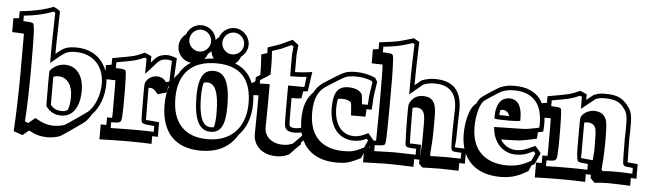

<svg xmlns="http://www.w3.org/2000/svg" viewBox="-99 -950 4213 1244"><g transform="rotate(5 2008.0 -328.0)"><path d="M314.9 -82Q325.7 -82 335.7 -84.7Q345.7 -87.4 354.5 -93.3Q360.8 -109.9 364.3 -130.6Q367.7 -151.4 367.7 -177.7Q367.7 -208.5 360.8 -232.2Q354 -255.9 341.6 -272Q329.1 -288.1 312.3 -296.4Q295.4 -304.7 275.4 -304.7Q258.8 -304.7 242.2 -298.3V-233.9Q242.2 -192.4 242.2 -165.5Q242.2 -138.7 242.7 -116.2Q259.8 -95.7 277.1 -88.9Q294.4 -82 314.9 -82ZM-48.3 -653.8Q-38.6 -654.8 -29.5 -655.8Q-20.5 -656.7 -11.7 -657.7V-702.6Q125 -716.8 204.1 -750Q215.3 -746.6 226.3 -740.7Q237.3 -734.9 248.5 -723.6Q247.1 -672.4 246.1 -630.6Q245.1 -588.9 244.4 -557.6Q243.7 -526.4 243.4 -506.1Q243.2 -485.8 243.2 -477.5V-447.8Q246.1 -450.2 249 -452.4Q252 -454.6 254.4 -457H253.9Q269 -469.7 282 -478.3Q294.9 -486.8 308.6 -491.7Q322.3 -496.6 337.9 -498.5Q353.5 -500.5 374 -500.5Q422.4 -500.5 461.9 -484.9Q501.5 -469.2 529.5 -440.2Q557.6 -411.1 573 -370.6Q588.4 -330.1 588.4 -280.3Q588.4 -224.1 568.4 -168Q558.1 -141.1 544.2 -118.2Q530.3 -95.2 512.2 -77.1Q496.6 -49.3 474.6 -27.3Q471.2 -23.9 451.7 -9.8Q432.1 4.4 399.4 26.9Q366.7 49.8 345.7 63.7Q324.7 77.6 319.8 80.1Q301.8 87.4 281 91.3Q260.3 95.2 235.4 95.2Q205.6 95.2 177.5 87.6Q149.4 80.1 116.2 62Q106 70.3 94.7 79.8Q83.5 89.4 76.2 95.2L17.1 74.7Q19.5 37.1 21.5 -6.8Q23.4 -50.8 24.9 -98.9Q26.4 -147 27.3 -198.2Q28.3 -249.5 28.3 -302.2V-559.6Q26.9 -561 -48.3 -564ZM213.9 -333.5Q220.7 -343.3 230.7 -352.1Q240.7 -360.8 253.4 -367.7Q266.1 -374.5 281 -378.7Q295.9 -382.8 312 -382.8Q338.4 -382.8 360.6 -372.6Q382.8 -362.3 398.9 -342.5Q415 -322.8 424.3 -293.5Q433.6 -264.2 433.6 -226.6Q433.6 -182.1 424.6 -149.4Q415.5 -116.7 399.7 -95.2Q383.8 -73.7 362.1 -63.2Q340.3 -52.7 314.9 -52.7Q286.6 -52.7 261.7 -63.7Q236.8 -74.7 213.9 -106Q213.4 -128.4 213.1 -160.4Q212.9 -192.4 212.9 -233.9Q212.9 -265.1 213.1 -290Q213.4 -314.9 213.9 -333.5ZM17.6 -641.1Q71.3 -639.2 80.1 -633.3Q89.8 -627.4 92 -558.6Q94.2 -489.7 94.2 -351.1Q94.2 -246.1 91.8 -158Q89.4 -69.8 84.5 5.4L106.9 13.7L149.9 -22.5Q185.5 -1 213.9 8.1Q242.2 17.1 272 17.1Q314 17.1 344.7 4.4Q348.6 2.4 367.2 -10Q385.7 -22.5 419.4 -45.9Q486.3 -92.3 490.7 -96.7Q522 -127.9 540.5 -177.7Q559.1 -229.5 559.1 -280.3Q559.1 -323.7 545.9 -358.9Q532.7 -394 508.5 -418.9Q484.4 -443.8 450.2 -457.5Q416 -471.2 374 -471.2Q356.9 -471.2 343.8 -469.5Q330.6 -467.8 319.1 -463.6Q307.6 -459.5 296.6 -452.4Q285.6 -445.3 272.9 -434.6L213.9 -385.7V-477.5Q213.9 -493.7 215.1 -552Q216.3 -610.4 218.8 -712.4Q214.4 -716.8 205.6 -719.2Q130.9 -688 17.6 -676.3Z M950.7 -64.9V30.3Q942.9 29.8 933.6 29.5Q924.3 29.3 914.1 28.8V79.1Q900.4 78.6 881.1 77.9Q861.8 77.1 841.1 76.7Q820.3 76.2 799.6 75.9Q778.8 75.7 761.7 75.7Q742.7 75.7 719 75.9Q695.3 76.2 670.2 76.7Q645 77.1 620.4 77.9Q595.7 78.6 575.2 79.1V-18.1Q586.9 -18.1 595.9 -17.8Q605 -17.6 611.8 -18.1V-66.9H644.5L645.5 -82.5Q646 -89.4 646 -99.6Q646 -109.9 646 -125.5V-189.5Q646 -200.2 646 -220.5Q646 -240.7 645.8 -261Q645.5 -281.2 645.3 -296.4Q645 -311.5 644.5 -312Q644.5 -312 643.1 -311.8Q641.6 -311.5 634.5 -311.5Q627.4 -311.5 613.5 -312Q599.6 -312.5 575.2 -313V-403.3Q585 -404.8 594.2 -406.5Q603.5 -408.2 611.8 -409.7V-452.1Q666.5 -461.9 701.2 -468.3Q735.8 -474.6 750.5 -478.5Q762.7 -481.9 779.8 -488.5Q796.9 -495.1 820.3 -505.9L863.3 -486.8V-445.3L863.8 -445.8Q876.5 -460.4 886 -470.5Q895.5 -480.5 903.8 -486.3Q916 -494.1 932.4 -498.5Q948.7 -502.9 966.3 -502.9Q989.7 -502.9 1029.3 -487.3L1019.5 -310.1L989.3 -301.3Q988.3 -293.9 986.8 -283.9Q985.4 -273.9 982.9 -261.2L925.8 -244.6Q917 -256.3 909.7 -263.4Q902.3 -270.5 896.2 -274.7Q890.1 -278.8 884.8 -280.3Q879.4 -281.7 873.5 -281.7Q871.1 -281.7 868.4 -281.5Q865.7 -281.2 863.3 -280.8V-247.1V-223.1L864.3 -107.9V-108.4Q864.7 -91.3 864.7 -81.1Q864.7 -70.8 865.7 -68.8L865.2 -71.3Q864.7 -71.8 867.7 -71.8Q870.6 -71.8 883.8 -70.8ZM881.3 -41.5Q868.2 -42.5 860.4 -44.2Q852.5 -45.9 847.9 -48.3Q843.3 -50.8 841.1 -54Q838.9 -57.1 837.4 -61.5Q836.4 -65.9 835.9 -77.6Q835.4 -89.4 835 -107.9L834 -223.1Q833.5 -259.8 834.2 -280.3Q835 -300.8 835.9 -305.7Q837.9 -315.4 844.5 -325Q851.1 -334.5 861.1 -342.3Q871.1 -350.1 883.8 -355Q896.5 -359.9 910.2 -359.9Q928.2 -359.9 942.9 -353.5Q957.5 -347.2 973.1 -327.1L993.7 -333.5Q994.1 -337.4 994.6 -353.8Q995.1 -370.1 996.1 -398.4L999 -467.8Q984.4 -473.6 966.3 -473.6Q937.5 -473.6 919.9 -461.9Q914.1 -458 907 -450.7Q899.9 -443.4 890.1 -432.1Q880.4 -420.9 866.5 -405.3Q852.5 -389.6 833 -369.1L834 -467.8L820.8 -473.6Q785.6 -457.5 757.8 -450.2Q743.7 -446.3 714.6 -440.9Q685.5 -435.5 641.1 -427.7V-390.1Q661.1 -389.6 673.1 -388.7Q685.1 -387.7 691.7 -386.2Q698.2 -384.8 700.7 -383.1Q703.1 -381.3 704.6 -378.9Q706.1 -377 707.3 -367.9Q708.5 -358.9 709.2 -345.9Q710 -333 710.4 -317.4Q710.9 -301.8 711.2 -286.9Q711.4 -272 711.7 -259Q711.9 -246.1 711.9 -238.3V-174.3Q711.9 -158.7 711.9 -147.7Q711.9 -136.7 711.4 -129.9L709.5 -86.4Q709 -68.8 706.8 -59.1Q704.6 -49.3 697.8 -44.7Q690.9 -40 677.5 -38.8Q664.1 -37.6 641.1 -37.6V0Q682.6 -1 721.4 -1.7Q760.3 -2.4 798.3 -2.4Q832.5 -2.4 863 -1.7Q893.6 -1 921.4 0V-37.6Z M1248.5 -553.7Q1240.2 -542.5 1227.5 -533.7Q1220.7 -514.2 1207 -499Q1235.4 -504.9 1268.1 -506.3Q1252 -527.3 1248.5 -553.7ZM1206.5 -253.9Q1206.5 -160.6 1225.8 -111.1Q1245.1 -61.5 1287.6 -61.5Q1298.3 -61.5 1307.1 -64.5Q1316.4 -96.7 1316.4 -154.8Q1316.4 -209 1311 -246.1Q1305.7 -283.2 1295.7 -306.2Q1285.6 -329.1 1271.2 -339.1Q1256.8 -349.1 1238.3 -349.1Q1227.1 -349.1 1216.3 -345.2Q1211.4 -328.6 1209 -306.4Q1206.5 -284.2 1206.5 -253.9ZM1169.9 -715.3Q1189 -715.3 1206.1 -708.5Q1223.1 -701.7 1236.3 -689.9Q1249.5 -678.2 1258.1 -662.1Q1266.6 -646 1269 -627.4Q1278.8 -639.6 1290 -647.9Q1295.4 -663.1 1304.9 -675.5Q1314.5 -688 1326.9 -696.8Q1339.4 -705.6 1354.2 -710.4Q1369.1 -715.3 1384.8 -715.3Q1405.3 -715.3 1423.6 -707Q1441.9 -698.7 1455.6 -684.8Q1469.2 -670.9 1477.1 -652.8Q1484.9 -634.8 1484.9 -614.7Q1484.9 -589.8 1473.1 -568.8Q1461.4 -547.9 1442.4 -533.7Q1432.6 -505.9 1408.7 -486.8Q1479 -460 1512.9 -397.7Q1546.9 -335.4 1546.9 -237.8Q1546.9 -201.2 1541 -170.2Q1535.2 -139.2 1525.1 -113.3Q1515.1 -87.4 1501.2 -66.4Q1487.3 -45.4 1471.2 -28.8Q1450.7 6.3 1424.3 29.8Q1397.9 53.2 1370.1 66.9Q1312 95.2 1235.4 95.2Q1173.3 95.2 1125 77.4Q1076.7 59.6 1043.7 24.9Q1010.7 -9.8 993.4 -61.8Q976.1 -113.8 976.1 -181.6Q976.1 -251 994.4 -302Q1012.7 -353 1047.4 -387.7Q1074.2 -437 1122.1 -466.3Q1103.5 -468.8 1087.2 -477.3Q1070.8 -485.8 1058.8 -499.3Q1046.9 -512.7 1040 -529.8Q1033.2 -546.9 1033.2 -565.9Q1033.2 -592.3 1044.9 -613.3Q1056.6 -634.3 1075.2 -647.9Q1080.6 -663.1 1090.1 -675.5Q1099.6 -688 1112.1 -696.8Q1124.5 -705.6 1139.4 -710.4Q1154.3 -715.3 1169.9 -715.3ZM1384.8 -686Q1371.1 -686 1358.2 -680.7Q1345.2 -675.3 1335.4 -665.8Q1325.7 -656.2 1319.8 -643.3Q1314 -630.4 1314 -614.7Q1314 -600.1 1319.6 -587.4Q1325.2 -574.7 1335 -564.9Q1344.7 -555.2 1357.4 -549.6Q1370.1 -543.9 1384.8 -543.9Q1399.4 -543.9 1412.4 -549.6Q1425.3 -555.2 1434.8 -564.9Q1444.3 -574.7 1450 -587.6Q1455.6 -600.6 1455.6 -614.7Q1455.6 -628.9 1450 -641.8Q1444.3 -654.8 1434.8 -664.6Q1425.3 -674.3 1412.4 -680.2Q1399.4 -686 1384.8 -686ZM1169.9 -686Q1156.2 -686 1143.3 -680.7Q1130.4 -675.3 1120.6 -665.8Q1110.8 -656.2 1105 -643.3Q1099.1 -630.4 1099.1 -614.7Q1099.1 -600.1 1104.7 -587.4Q1110.4 -574.7 1120.1 -564.9Q1129.9 -555.2 1142.6 -549.6Q1155.3 -543.9 1169.9 -543.9Q1184.6 -543.9 1197.5 -549.6Q1210.4 -555.2 1220 -564.9Q1229.5 -574.7 1235.1 -587.6Q1240.7 -600.6 1240.7 -614.7Q1240.7 -629.4 1235.1 -642.3Q1229.5 -655.3 1220 -665Q1210.4 -674.8 1197.5 -680.4Q1184.6 -686 1169.9 -686ZM1177.2 -253.9Q1177.2 -305.2 1184.6 -338.9Q1191.9 -372.6 1204.8 -392.1Q1217.8 -411.6 1235.8 -419.4Q1253.9 -427.2 1274.9 -427.2Q1299.8 -427.2 1319.8 -415.8Q1339.8 -404.3 1353.8 -377.9Q1367.7 -351.6 1375 -308.8Q1382.3 -266.1 1382.3 -203.6Q1382.3 -156.7 1376.5 -124Q1370.6 -91.3 1358.6 -70.8Q1346.7 -50.3 1328.9 -41.3Q1311 -32.2 1287.6 -32.2Q1258.8 -32.2 1237.8 -46.6Q1216.8 -61 1203.4 -89.1Q1189.9 -117.2 1183.6 -158.7Q1177.2 -200.2 1177.2 -253.9ZM1042 -230.5Q1042 -108.4 1101.8 -45.7Q1161.6 17.1 1272 17.1Q1341.8 17.1 1394 -8.3Q1417 -19.5 1439.2 -38.6Q1461.4 -57.6 1478.8 -85.7Q1496.1 -113.8 1506.8 -151.6Q1517.6 -189.5 1517.6 -237.8Q1517.6 -356 1460.7 -416.7Q1403.8 -477.5 1287.1 -477.5Q1230 -477.5 1184.3 -462.4Q1138.7 -447.3 1107.2 -416.5Q1075.7 -385.7 1058.8 -339.4Q1042 -293 1042 -230.5Z M1512.7 -360.8 1549.3 -383.8V-409.7L1577.1 -427.2V-452.6Q1577.1 -461.4 1576.7 -474.4Q1576.2 -487.3 1575.4 -502Q1574.7 -516.6 1573.7 -531.7Q1572.8 -546.9 1571.8 -560.1Q1581.1 -563 1591.1 -566.2Q1601.1 -569.3 1610.8 -572.8Q1609.9 -582.5 1609.4 -591.6Q1608.9 -600.6 1608.4 -608.9Q1620.1 -612.8 1633.3 -617.2Q1646.5 -621.6 1658.2 -625.7Q1669.9 -629.9 1678.7 -632.8Q1687.5 -635.7 1690.9 -637.2Q1691.9 -637.7 1710 -646.2Q1728 -654.8 1766.1 -672.4L1806.2 -642.1L1799.8 -577.6V-465.3Q1827.1 -466.3 1854.5 -468.5Q1881.8 -470.7 1911.1 -475.6L1893.1 -349.1Q1883.8 -347.7 1876 -346.7Q1868.2 -345.7 1862.8 -344.7L1856.4 -300.3Q1844.7 -298.3 1835 -297.1Q1825.2 -295.9 1821.3 -295.9L1792 -296.4V-211.9Q1792 -140.1 1793.5 -126Q1794.4 -113.3 1803.7 -108.4Q1813 -103.5 1831.5 -103.5Q1841.8 -103.5 1854.7 -106Q1867.7 -108.4 1892.6 -113.8L1916.5 -52.7L1885.3 -21.5Q1882.8 -19 1880.6 -17.1Q1878.4 -15.1 1876.5 -12.7L1879.9 -3.9L1848.6 27.3Q1843.3 32.7 1838.9 37.1Q1834.5 41.5 1830.6 45.9Q1825.2 51.3 1818.6 58.6Q1812 65.9 1807.1 70.3Q1781.7 81.5 1763.2 85Q1744.6 88.4 1726.1 88.4Q1690.9 88.4 1663.1 78.4Q1635.3 68.4 1615.7 50.8Q1596.2 33.2 1585.7 9.3Q1575.2 -14.6 1575.2 -43L1577.1 -204.1V-294.4Q1569.3 -294.4 1559.8 -293.9Q1550.3 -293.5 1541.5 -293Q1532.7 -292.5 1525.1 -292Q1517.6 -291.5 1512.7 -291.5ZM1578.6 -371.6Q1603 -373 1629.9 -373H1643.1V-252.4L1641.1 -91.3Q1641.1 -69.3 1649.7 -50.8Q1658.2 -32.2 1673.8 -18.8Q1689.5 -5.4 1711.9 2.4Q1734.4 10.3 1762.7 10.3Q1778.3 10.3 1793.2 7.6Q1808.1 4.9 1827.1 -3.4Q1835.9 -11.7 1844.7 -21.2Q1853.5 -30.8 1864.7 -42L1882.3 -59.6L1874.5 -79.6Q1861.3 -76.7 1853 -75.4Q1844.7 -74.2 1831.5 -74.2Q1798.8 -74.2 1782.7 -85.2Q1766.6 -96.2 1764.2 -123Q1762.7 -137.2 1762.7 -211.9V-375L1857.9 -374Q1860.4 -374 1863 -374.3Q1865.7 -374.5 1868.7 -375L1877 -440.9Q1860.4 -438.5 1835.9 -437.3Q1811.5 -436 1778.8 -436H1770.5V-577.6L1775.4 -628.4L1762.7 -638.2Q1731.9 -624 1716.8 -616.9Q1701.7 -609.9 1700.7 -609.4Q1693.8 -606.9 1678.5 -601.6Q1663.1 -596.2 1639.2 -588.4Q1641.1 -562 1642.1 -540.5Q1643.1 -519 1643.1 -501.5V-436Q1633.8 -428.2 1622.6 -421.4L1578.6 -393.6Z M2343.8 -69.8 2310.5 4.4Q2305.2 6.8 2300.5 9Q2295.9 11.2 2291.5 13.7L2273.9 53.2Q2247.6 66.4 2228 74.7Q2208.5 83 2191.7 87.4Q2174.8 91.8 2158.2 93.5Q2141.6 95.2 2120.6 95.2Q2060.1 95.2 2012.9 78.4Q1965.8 61.5 1933.3 28.8Q1900.9 -3.9 1884 -52.2Q1867.2 -100.6 1867.2 -164.1Q1867.2 -229.5 1883.3 -272.5Q1899.4 -315.4 1929.2 -343.8Q1939.9 -364.7 1954.3 -380.9Q1968.8 -397 1987.3 -410.2L2063 -458Q2103.5 -483.4 2120.6 -489.7Q2149.4 -500.5 2191.9 -500.5Q2260.7 -500.5 2320.3 -473.6L2335.4 -448.2L2321.3 -354L2321.8 -353Q2320.8 -349.1 2320.6 -343Q2320.3 -336.9 2319.3 -321.3Q2319.3 -317.4 2318.8 -309.6Q2318.4 -301.8 2317.6 -293.5Q2316.9 -285.2 2316.4 -277.6Q2315.9 -270 2315.9 -266.1H2282.2Q2282.2 -260.7 2281.7 -253.7Q2281.2 -246.6 2280.8 -239.5Q2280.3 -232.4 2279.8 -226.3Q2279.3 -220.2 2279.3 -217.3H2185.5Q2184.6 -235.8 2183.6 -249.3Q2182.6 -262.7 2181.6 -272.2Q2180.7 -281.7 2179.9 -288.3Q2179.2 -294.9 2178.2 -299.3Q2169.9 -309.1 2155 -314.2Q2140.1 -319.3 2116.2 -319.3Q2102.5 -319.3 2091.8 -315.4Q2088.9 -303.7 2087.6 -289.8Q2086.4 -275.9 2085.9 -259.3Q2085.9 -216.3 2095.7 -183.6Q2105.5 -150.9 2123 -128.9Q2140.6 -106.9 2164.8 -95.9Q2189 -85 2217.8 -85Q2236.3 -85 2258.8 -91.8Q2281.2 -98.6 2307.6 -112.8ZM2300.3 -75.7Q2262.7 -55.7 2217.8 -55.7Q2182.6 -55.7 2153.1 -68.6Q2123.5 -81.5 2102.1 -107.2Q2080.6 -132.8 2068.6 -171.1Q2056.6 -209.5 2056.6 -259.8Q2057.1 -294.4 2062.3 -320.1Q2067.4 -345.7 2078.6 -363Q2089.8 -380.4 2108.2 -388.9Q2126.5 -397.5 2152.8 -397.5Q2186.5 -397.5 2209 -387.7Q2231.4 -377.9 2242.7 -359.9Q2247.1 -338.9 2250 -295.4H2288.1Q2290 -323.7 2291 -340.6Q2292 -357.4 2293 -362.8L2305.2 -442.4L2300.3 -450.7Q2254.4 -471.2 2191.9 -471.2Q2155.3 -471.2 2130.9 -462.4Q2118.2 -457.5 2078.6 -433.1L2003.4 -385.7Q1986.3 -373.5 1973.1 -357.7Q1960 -341.8 1951.2 -321Q1942.4 -300.3 1937.7 -273.7Q1933.1 -247.1 1933.1 -212.9Q1933.1 -156.7 1948 -113.8Q1962.9 -70.8 1991.5 -41.7Q2020 -12.7 2061.8 2.2Q2103.5 17.1 2157.2 17.1Q2176.3 17.1 2190.9 15.9Q2205.6 14.6 2220 11Q2234.4 7.3 2250.5 0.5Q2266.6 -6.3 2288.1 -17.1L2309.6 -64.5Z M2654.3 12.2 2659.2 -59.6Q2660.2 -72.8 2660.4 -88.9Q2660.6 -105 2660.6 -122.1V-216.8Q2660.6 -241.7 2657 -258.8Q2653.3 -275.9 2646 -286.1Q2638.7 -296.4 2628.2 -300.8Q2617.7 -305.2 2604 -305.2Q2589.8 -305.2 2578.6 -300.8Q2578.1 -297.9 2578.4 -294.4Q2578.6 -291 2578.6 -287.1V-225.6Q2578.6 -210.4 2578.9 -184.8Q2579.1 -159.2 2579.6 -133.8Q2580.1 -108.4 2580.6 -89.6Q2581.1 -70.8 2581.5 -69.3L2582 -66.9Q2582 -70.8 2589.8 -69.8Q2594.7 -69.8 2603.8 -69.3Q2612.8 -68.8 2622.6 -68.4Q2632.3 -67.9 2641.1 -67.4Q2649.9 -66.9 2654.3 -66.9ZM2947.8 30.3Q2939 29.8 2929.7 29.5Q2920.4 29.3 2911.1 28.8V79.1Q2893.1 78.6 2873.3 78.1Q2853.5 77.6 2835.9 77.1Q2818.4 76.7 2805.2 76.4Q2792 76.2 2786.1 76.2Q2778.3 76.2 2748.3 76.9Q2718.3 77.6 2675.3 78.6L2651.4 54.7L2652.8 30.3Q2647.5 29.8 2637.7 29.5Q2627.9 29.3 2617.7 29.3V79.1Q2612.8 79.1 2603 78.9Q2593.3 78.6 2582.8 78.1Q2572.3 77.6 2563 77.4Q2553.7 77.1 2549.3 77.1Q2502.9 75.7 2475.1 75Q2447.3 74.2 2440.9 74.7L2289.6 78.6V-17.6Q2300.8 -18.1 2309.8 -18.6Q2318.8 -19 2326.2 -19.5V-66.4Q2336.4 -66.9 2345.2 -67.4Q2354 -67.9 2361.8 -68.4Q2361.8 -75.7 2361.8 -83.7Q2361.8 -91.8 2362.3 -103Q2363.8 -180.7 2363.8 -240.7V-398.9Q2363.8 -423.8 2363.5 -451.7Q2363.3 -479.5 2362.8 -503.4Q2362.3 -527.3 2361.6 -544.7Q2360.8 -562 2359.4 -565.4Q2359.9 -564.5 2357.9 -564Q2356 -563.5 2348.6 -563.5Q2341.3 -563.5 2327.1 -564Q2313 -564.5 2289.6 -565.4V-656.2Q2310.1 -658.7 2326.2 -660.6V-705.1Q2377 -710.9 2405.8 -715.3Q2434.6 -719.7 2449.2 -722.7Q2464.8 -726.1 2489.5 -733.2Q2514.2 -740.2 2547.9 -751L2585 -730L2580.6 -596.7Q2579.6 -558.1 2579.1 -520.3Q2578.6 -482.4 2578.6 -448.2Q2589.4 -457 2600.1 -465.8Q2610.8 -474.6 2620.6 -482.9Q2665 -500 2706.1 -500Q2796.4 -500 2839.4 -454.1Q2882.3 -408.2 2882.3 -317.4Q2882.3 -316.4 2882.3 -309.8Q2882.3 -303.2 2881.8 -293.5Q2881.3 -280.3 2880.9 -262.9Q2880.4 -245.6 2879.9 -227.5Q2879.4 -209.5 2879.2 -192.9Q2878.9 -176.3 2878.9 -165Q2878.9 -138.7 2877.9 -121.8Q2877 -105 2876 -95Q2875 -85 2874 -80.3Q2873 -75.7 2873 -74Q2873 -72.3 2874.3 -71.8Q2875.5 -71.3 2878.9 -69.3Q2884.3 -68.4 2901.9 -68.1Q2919.4 -67.9 2947.8 -67.4ZM2918.5 -38.6Q2872.1 -39.6 2863.8 -43.9Q2858.9 -46.9 2856 -51.3Q2853 -55.7 2851.6 -67.6Q2850.1 -79.6 2849.9 -102.5Q2849.6 -125.5 2849.6 -165Q2849.6 -175.8 2849.9 -190.9Q2850.1 -206.1 2850.6 -222.4Q2851.1 -238.8 2851.3 -255.1Q2851.6 -271.5 2852.1 -284.9Q2852.5 -298.3 2852.8 -307.1Q2853 -315.9 2853 -317.4Q2853 -393.6 2817.1 -432.1Q2781.2 -470.7 2706.1 -470.7Q2669.9 -470.7 2635.3 -457.5L2549.3 -386.2V-433.1Q2549.3 -471.2 2549.8 -512Q2550.3 -552.7 2551.3 -597.2L2555.2 -713.4L2544.4 -719.2Q2515.1 -710 2492.9 -703.6Q2470.7 -697.3 2455.1 -693.8Q2439.5 -690.4 2415 -686.5Q2390.6 -682.6 2355.5 -678.7V-642.6Q2376.5 -641.6 2388.7 -640.9Q2400.9 -640.1 2407.5 -638.7Q2414.1 -637.2 2416.7 -635Q2419.4 -632.8 2421.4 -628.9Q2423.8 -624.5 2425.3 -605.7Q2426.8 -586.9 2427.7 -560.8Q2428.7 -534.7 2429.2 -504.6Q2429.7 -474.6 2429.7 -447.8V-289.6Q2429.7 -229 2428.2 -151.4Q2427.7 -111.3 2426.8 -89.6Q2425.8 -67.9 2423.6 -58.1Q2421.4 -48.3 2417.2 -46.1Q2413.1 -43.9 2406.2 -42.5Q2402.3 -41.5 2389.9 -40.5Q2377.4 -39.6 2355.5 -38.6V0L2476.6 -3.4Q2484.4 -3.9 2520.8 -2.9Q2557.1 -2 2625 0V-38.6L2587.4 -40.5Q2570.8 -42 2563.7 -45.7Q2556.6 -49.3 2554.2 -59.1Q2553.7 -60.5 2553.2 -70.6Q2552.7 -80.6 2552.2 -95.5Q2551.8 -110.4 2551 -128.7Q2550.3 -147 2550 -165Q2549.8 -183.1 2549.6 -199.2Q2549.3 -215.3 2549.3 -225.6V-287.1Q2549.3 -317.9 2553.7 -327.1Q2565.4 -353.5 2587.6 -368.4Q2609.9 -383.3 2640.6 -383.3Q2661.1 -383.3 2677.2 -377.4Q2693.4 -371.6 2704.3 -357.9Q2715.3 -344.2 2720.9 -321.8Q2726.6 -299.3 2726.6 -265.6V-170.9Q2726.6 -134.3 2725.1 -106.9L2718.3 -4.9L2723.1 0Q2766.1 -1 2790.5 -1.5Q2814.9 -2 2822.8 -2Q2834 -2 2857.9 -1.5Q2881.8 -1 2918.5 0Z M3142.6 -303.7Q3167.5 -302.2 3207 -302.2Q3200.2 -321.8 3188.5 -330.3Q3176.8 -338.9 3162.6 -338.9Q3155.3 -338.9 3147 -336.4Q3143.1 -321.8 3142.6 -303.7ZM3431.2 -80.6 3398.9 -7.3Q3393.6 -3.9 3388.4 -1Q3383.3 2 3378.4 4.4L3362.3 41.5Q3335.4 58.1 3310.8 69.1Q3286.1 80.1 3263.7 85.9Q3245.1 90.3 3225.3 92.8Q3205.6 95.2 3184.1 95.2Q3121.1 95.2 3072.5 77.6Q3023.9 60.1 2990.7 26.6Q2957.5 -6.8 2940.4 -54.7Q2923.3 -102.5 2923.3 -162.6Q2923.3 -191.4 2927 -220.7Q2930.7 -250 2937.5 -275.9Q2944.3 -301.8 2954.3 -322.8Q2964.4 -343.8 2976.6 -356Q2979 -358.4 2987.8 -364.7Q2993.2 -377.4 2999.5 -387.5Q3005.9 -397.5 3013.2 -404.8Q3015.6 -407.2 3023.9 -413.3Q3032.2 -419.4 3043.5 -427Q3054.7 -434.6 3068.1 -443.4Q3081.5 -452.1 3093.8 -460Q3106 -467.8 3116.2 -473.9Q3126.5 -480 3131.8 -482.9Q3152.3 -491.7 3174.8 -496.3Q3197.3 -501 3224.6 -500.5Q3283.2 -500.5 3324 -483.2Q3364.7 -465.8 3389.9 -435.1Q3415 -404.3 3426.5 -362.3Q3438 -320.3 3438 -271Q3438 -267.6 3437.7 -260.5Q3437.5 -253.4 3437 -245.8Q3436.5 -238.3 3436 -231.4Q3435.5 -224.6 3435.5 -221.7Q3420.4 -217.3 3400.9 -213.4Q3400.9 -208.5 3400.6 -202.4Q3400.4 -196.3 3399.9 -190.4Q3399.4 -184.6 3399.2 -179.9Q3398.9 -175.3 3398.9 -172.9Q3385.7 -169.4 3368.7 -165.5Q3351.6 -161.6 3335.4 -158.7Q3319.3 -155.8 3306.6 -153.6Q3293.9 -151.4 3290 -150.9Q3280.8 -150.4 3265.9 -149.7Q3251 -148.9 3234.1 -148.4Q3217.3 -147.9 3199.7 -147.5Q3182.1 -147 3167.5 -147Q3184.6 -118.2 3211.7 -102.5Q3238.8 -86.9 3272.5 -86.9Q3285.6 -86.9 3297.6 -88.6Q3309.6 -90.3 3323 -94.7Q3336.4 -99.1 3353.3 -106.4Q3370.1 -113.8 3393.1 -125ZM3280.8 -277.3Q3252.4 -272.9 3209 -272.9Q3141.6 -272.9 3112.8 -277.3V-289.1Q3112.8 -323.2 3119.4 -347.4Q3126 -371.6 3137.7 -387Q3149.4 -402.3 3165.3 -409.7Q3181.2 -417 3199.2 -417Q3216.8 -417 3231.9 -410.2Q3247.1 -403.3 3258.1 -388.4Q3269 -373.5 3275.1 -349.4Q3281.2 -325.2 3281.2 -290Q3281.2 -287.1 3281 -283.9Q3280.8 -280.8 3280.8 -277.3ZM3385.3 -88.9Q3366.2 -79.6 3351.8 -73.5Q3337.4 -67.4 3324.7 -64Q3312 -60.5 3299.8 -59.1Q3287.6 -57.6 3272.5 -57.6Q3240.2 -57.6 3212.6 -69.3Q3185.1 -81.1 3164.3 -102.5Q3143.6 -124 3130.9 -154.8Q3118.2 -185.5 3116.2 -224.1H3148.4Q3152.3 -224.1 3155.8 -224.1Q3159.2 -224.1 3162.6 -224.6Q3162.6 -224.6 3171.6 -224.9Q3180.7 -225.1 3195.6 -225.3Q3210.4 -225.6 3229 -225.8Q3247.6 -226.1 3265.6 -226.6Q3283.7 -227.1 3299.8 -227.5Q3315.9 -228 3325.7 -229Q3329.1 -229.5 3339.6 -231.2Q3350.1 -232.9 3362.8 -235.4Q3375.5 -237.8 3387.9 -240.2Q3400.4 -242.7 3407.7 -244.6Q3408.2 -251 3408.4 -257.6Q3408.7 -264.2 3408.7 -271Q3408.7 -314 3398.9 -350.6Q3389.2 -387.2 3367.2 -414.1Q3345.2 -440.9 3310.3 -456.1Q3275.4 -471.2 3224.6 -471.2Q3201.2 -471.7 3181.2 -467.5Q3161.1 -463.4 3144 -456.1Q3136.2 -452.1 3119.4 -441.7Q3102.5 -431.2 3084.5 -419.4Q3066.4 -407.7 3051.8 -397.7Q3037.1 -387.7 3033.7 -384.3Q3023.4 -374 3015.1 -355.5Q3006.8 -336.9 3001 -314Q2995.1 -291 2992.2 -264.4Q2989.3 -237.8 2989.3 -211.4Q2989.3 -158.2 3004.4 -115.7Q3019.5 -73.2 3049.1 -43.7Q3078.6 -14.2 3121.8 1.5Q3165 17.1 3220.7 17.1Q3258.8 17.1 3293 8.8Q3313.5 3.4 3334 -5.6Q3354.5 -14.6 3375.5 -27.3L3397 -75.2Z M3775.9 -124.5V-163.1Q3775.9 -246.1 3770 -268.6Q3766.1 -285.6 3752.7 -295.7Q3739.3 -305.7 3716.8 -305.7Q3710.9 -305.7 3705.3 -304.7Q3699.7 -303.7 3694.8 -302.2V-277.3V-167Q3694.8 -154.3 3694.8 -138.4Q3694.8 -122.6 3694.8 -108.6Q3694.8 -94.7 3694.6 -85Q3694.3 -75.2 3693.4 -74.2Q3694.3 -73.7 3696.3 -71.8Q3696.8 -71.8 3698.7 -71.5Q3700.7 -71.3 3708.3 -70.6Q3715.8 -69.8 3730.5 -68.4Q3745.1 -66.9 3771 -64.5ZM4063.5 30.8Q4055.2 29.8 4045.9 29.5Q4036.6 29.3 4026.9 28.8V79.6Q4010.3 78.6 3990.5 77.9Q3970.7 77.1 3951.7 76.4Q3932.6 75.7 3916 75.2Q3899.4 74.7 3889.2 74.7Q3865.7 74.7 3843.3 75.9Q3820.8 77.1 3794.9 79.6L3767.1 51.8V30.3Q3760.3 30.3 3752 30Q3743.7 29.8 3734.4 29.3V79.6Q3721.2 79.1 3701.7 78.4Q3682.1 77.6 3660.4 77.1Q3638.7 76.7 3616.2 76.4Q3593.8 76.2 3574.7 76.2Q3552.2 76.2 3527.8 76.4Q3503.4 76.7 3480.7 77.1Q3458 77.6 3438.5 78.4Q3418.9 79.1 3406.7 79.6V-18.1Q3418.5 -18.1 3427.5 -17.8Q3436.5 -17.6 3443.4 -18.1V-66.9H3476.1L3477.1 -82.5Q3477.5 -89.4 3477.5 -99.6Q3477.5 -109.9 3477.5 -125.5V-189.5Q3477.5 -200.2 3477.5 -220.5Q3477.5 -240.7 3477.3 -261Q3477.1 -281.2 3476.8 -296.4Q3476.6 -311.5 3476.1 -312Q3476.1 -312 3474.6 -311.8Q3473.1 -311.5 3466.1 -311.5Q3459 -311.5 3445.1 -312Q3431.2 -312.5 3406.7 -313V-403.3Q3416.5 -404.8 3425.8 -406.5Q3435.1 -408.2 3443.4 -409.7V-452.1Q3498 -461.9 3532.7 -468.3Q3567.4 -474.6 3582 -478.5Q3594.2 -481.9 3611.3 -488.5Q3628.4 -495.1 3651.9 -505.9L3694.8 -486.8V-450.2Q3707.5 -460.4 3718 -468.8Q3728.5 -477.1 3740.2 -486.3Q3752 -490.7 3760.5 -493.7Q3769 -496.6 3777.1 -498Q3785.2 -499.5 3793.5 -500Q3801.8 -500.5 3812 -500.5Q3842.8 -500.5 3864.7 -497.1Q3886.7 -493.7 3903.3 -486.6Q3919.9 -479.5 3932.4 -469.2Q3944.8 -459 3956.5 -445.3Q3967.8 -432.1 3975.6 -420.2Q3983.4 -408.2 3988 -393.6Q3992.7 -378.9 3994.6 -358.9Q3996.6 -338.9 3996.6 -309.6Q3996.6 -280.8 3996.3 -264.9Q3996.1 -249 3995.6 -239.3Q3995.6 -234.9 3995.4 -231.7Q3995.1 -228.5 3995.1 -224.6L3995.6 -174.3Q3995.6 -167 3995.8 -160.4Q3996.1 -153.8 3996.1 -147.5Q3996.6 -125.5 3996.8 -110.8Q3997.1 -96.2 3997.1 -87.4Q3997.1 -78.6 3997.1 -74.7Q3997.1 -70.8 3997.1 -70.3Q3998 -70.8 4002 -70.3Q4005.9 -69.8 4012.7 -69.3Q4015.1 -69.3 4022 -68.6Q4028.8 -67.9 4036.9 -67.1Q4044.9 -66.4 4052.5 -65.7Q4060.1 -64.9 4063.5 -64.5ZM4034.2 -37.6Q4020 -39.1 4010.5 -39.8Q4001 -40.5 3994.6 -41.3Q3988.3 -42 3984.4 -43.2Q3980.5 -44.4 3977.5 -46.9Q3973.6 -50.3 3971.4 -54.4Q3969.2 -58.6 3968.3 -70.8Q3967.3 -83 3967 -107.2Q3966.8 -131.3 3966.3 -174.3L3965.8 -224.6Q3965.8 -230 3966.1 -235.8Q3966.3 -241.7 3966.6 -251Q3966.8 -260.3 3967 -274.2Q3967.3 -288.1 3967.3 -309.6Q3967.3 -335.4 3965.6 -352.8Q3963.9 -370.1 3960.2 -382.8Q3956.5 -395.5 3950.2 -405.5Q3943.8 -415.5 3934.6 -426.3Q3925.3 -437.5 3914.8 -445.8Q3904.3 -454.1 3890.4 -459.7Q3876.5 -465.3 3857.4 -468.3Q3838.4 -471.2 3812 -471.2Q3803.2 -471.2 3796.4 -470.7Q3789.6 -470.2 3783.2 -469.2Q3776.9 -468.3 3770 -466.1Q3763.2 -463.9 3754.4 -460.4L3665.5 -389.2V-467.8L3652.3 -473.6Q3617.2 -457.5 3589.4 -450.2Q3575.2 -446.3 3546.1 -440.9Q3517.1 -435.5 3472.7 -427.7V-390.1Q3492.7 -389.6 3504.6 -388.7Q3516.6 -387.7 3523.2 -386.2Q3529.8 -384.8 3532.2 -383.1Q3534.7 -381.3 3536.1 -378.9Q3537.6 -377 3538.8 -367.9Q3540 -358.9 3540.8 -345.9Q3541.5 -333 3542 -317.4Q3542.5 -301.8 3542.7 -286.9Q3543 -272 3543.2 -259Q3543.5 -246.1 3543.5 -238.3V-174.3Q3543.5 -158.7 3543.5 -147.7Q3543.5 -136.7 3543 -129.9L3541 -86.4Q3540.5 -68.8 3538.3 -59.1Q3536.1 -49.3 3529.3 -44.7Q3522.5 -40 3509 -38.8Q3495.6 -37.6 3472.7 -37.6V0Q3497.6 -1 3531.5 -1.5Q3565.4 -2 3611.3 -2Q3649.9 -2 3682.4 -1.5Q3714.8 -1 3741.7 0V-37.6Q3719.2 -39.6 3708 -40.8Q3696.8 -42 3691.2 -43Q3685.5 -43.9 3683.6 -45.2Q3681.6 -46.4 3677.7 -48.8Q3672.9 -51.8 3670.4 -66.4Q3668 -81.1 3666.7 -100.1Q3665.5 -119.1 3665.5 -139.4Q3665.5 -159.7 3665.5 -174.3V-256.3V-277.3Q3665.5 -326.7 3668.5 -334.5Q3671.4 -342.8 3678.7 -351.3Q3686 -359.9 3697 -367.2Q3708 -374.5 3722.4 -379.2Q3736.8 -383.8 3753.4 -383.8Q3787.6 -383.8 3808.1 -367.4Q3828.6 -351.1 3835 -324.2Q3838.4 -310.5 3840.1 -282.7Q3841.8 -254.9 3841.8 -211.9V-173.3L3839.4 -93.3Q3836.9 -56.2 3835.2 -35.2Q3833.5 -14.2 3833 -8.8L3841.8 0Q3859.9 -2 3880.4 -2.7Q3900.9 -3.4 3925.8 -3.4Q3946.8 -3.4 3973.6 -2.7Q4000.5 -2 4034.2 0Z"/></g></svg>

Font: XB Kayhan Sayeh
Style: Regular
Weight: 700
Designer: Behnam
Foundry: Irmug
Version: Version 7.300 2009